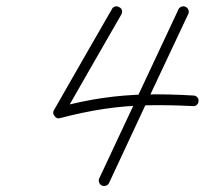

<svg xmlns="http://www.w3.org/2000/svg" viewBox="-20 -582 660 619"><path d="M555 -551Q558 -558 565 -560.5Q572 -563 578 -560Q585 -557 587.5 -550Q590 -543 587 -537Q523 -401 459 -265Q395 -129 332 7Q329 14 322 16.5Q315 19 308 16Q302 13 299.5 6Q297 -1 300 -7Q364 -143 427.5 -279Q491 -415 555 -551Q555 -551 555 -551Q555 -551 555 -551ZM341 -553Q344 -559 351 -561Q358 -563 364 -559Q371 -556 373 -549Q375 -542 371 -535Q324 -454 277.5 -372.5Q231 -291 184 -209Q181 -205 175.5 -207.5Q170 -210 166 -216Q162 -222 160.5 -228Q159 -234 164 -235Q242 -256 311 -266Q380 -276 451 -277.5Q522 -279 604 -274Q611 -274 616 -268.5Q621 -263 620 -256Q620 -249 614.5 -244Q609 -239 602 -240Q522 -244 453 -242.5Q384 -241 316.5 -231Q249 -221 173 -201Q163 -198 156 -208Q148 -217 154 -227Q200 -308 247 -389.5Q294 -471 341 -553Q341 -553 341 -553Q341 -553 341 -553Z"/></svg>

Font: FRB American Cursive
Style: Italic
Weight: 400
Italic angle: -25°
Version: Version 2.0;Modular Font Editor K font №1